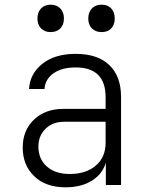

<svg xmlns="http://www.w3.org/2000/svg" viewBox="-20 -790 640 820"><path d="M260 10Q175 10 126 -37.5Q77 -85 77 -160Q77 -233 125 -279Q173 -325 251 -325H431V-375Q431 -502 303 -502Q244 -502 208.5 -477Q173 -452 170 -410H104Q108 -476 161.5 -518Q215 -560 303 -560Q397 -560 447 -512Q497 -464 497 -376V0H432V-95Q418 -47 372.5 -18.5Q327 10 260 10ZM278 -47Q348 -47 389.5 -83Q431 -119 431 -180V-270H254Q205 -270 174.5 -240Q144 -210 144 -164Q144 -111 180 -79Q216 -47 278 -47ZM414 -653Q388 -653 372.5 -668.5Q357 -684 357 -711Q357 -738 372.5 -754Q388 -770 414 -770Q440 -770 455 -754Q470 -738 470 -711Q470 -684 455 -668.5Q440 -653 414 -653ZM196 -653Q171 -653 155.5 -668.5Q140 -684 140 -711Q140 -738 155.5 -754Q171 -770 196 -770Q222 -770 237.5 -754Q253 -738 253 -711Q253 -684 237.5 -668.5Q222 -653 196 -653Z"/></svg>

Font: JetBrains Mono NL ExtraLight
Style: Regular
Weight: 200
Designer: Philipp Nurullin, Konstantin Bulenkov
Foundry: JetBrains
Version: Version 2.304; ttfautohint (v1.8.4.7-5d5b)